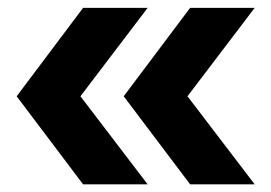

<svg xmlns="http://www.w3.org/2000/svg" viewBox="-20 -570 698 494"><path d="M469.2 -95.7H635.3L462.4 -322.3L635.3 -549.8H469.2L298.3 -322.3ZM193.8 -95.7H359.9L187 -322.3L359.9 -549.8H193.8L22.9 -322.3Z"/></svg>

Font: Giphurs ExtraBold
Style: Regular
Weight: 800
Version: Version 1.000